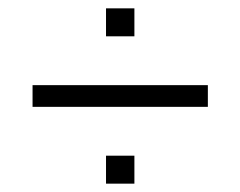

<svg xmlns="http://www.w3.org/2000/svg" viewBox="-20 -502 576 460"><path d="M234 -415V-482H302V-415ZM58 -246V-298H478V-246ZM234 -62V-129H302V-62Z"/></svg>

Font: Spectral SC SemiBold
Style: Regular
Weight: 600
Designer: Jean-Baptiste Levee
Foundry: Production Type
Version: Version 2.001